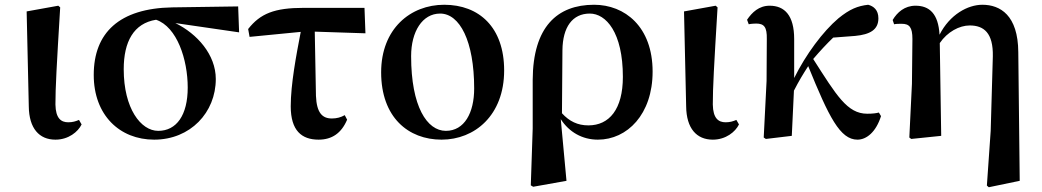

<svg xmlns="http://www.w3.org/2000/svg" viewBox="-20 -571 4380 807"><path d="M213 16C268 16 308 -17 323 -48L312 -67C298 -61 285 -57 267 -57C237 -57 214 -73 213 -132C213 -203 218 -292 233 -540L225 -547L92 -523L101 -124C102 -31 145 16 213 16Z M645 -21C572 -21 500 -115 500 -280C500 -396 542 -473 636 -488C724 -458 769 -321 769 -203C769 -87 722 -21 645 -21ZM985 -435 981 -544 704 -540C481 -536 374 -433 374 -256C374 -87 483 16 628 16C780 16 887 -98 887 -239C887 -341 809 -429 717 -474Z M1303 -438 1516 -431 1512 -538H1257C1133 -538 1074 -514 1023 -449L1029 -416L1244 -437C1225 -338 1202 -217 1202 -124C1202 -22 1248 16 1319 16C1375 16 1415 -11 1439 -68L1429 -87C1413 -78 1396 -73 1375 -73C1335 -73 1311 -96 1308 -168Z M1836 16C1975 16 2099 -86 2099 -275C2099 -456 1994 -551 1847 -551C1705 -551 1582 -450 1582 -267C1582 -78 1696 16 1836 16ZM1854 -21C1775 -21 1708 -123 1708 -335C1708 -438 1755 -514 1830 -514C1912 -514 1973 -399 1973 -199C1973 -97 1932 -21 1854 -21Z M2344 -360C2345 -457 2386 -514 2459 -514C2527 -514 2598 -435 2598 -248C2598 -112 2541 -44 2453 -44C2408 -44 2373 -61 2342 -95ZM2219 -31 2211 208 2221 214 2361 189 2337 -70C2372 -16 2427 16 2493 16C2616 16 2723 -90 2723 -270C2723 -459 2606 -551 2477 -551C2322 -551 2220 -458 2219 -235Z M2976 16C3031 16 3071 -17 3086 -48L3075 -67C3061 -61 3048 -57 3030 -57C3000 -57 2977 -73 2976 -132C2976 -203 2981 -292 2996 -540L2988 -547L2855 -523L2864 -124C2865 -31 2908 16 2976 16Z M3674 -98C3663 -95 3648 -93 3625 -93C3541 -93 3496 -170 3398 -323C3427 -357 3454 -386 3482 -413L3574 -420C3637 -426 3672 -446 3672 -494C3672 -529 3652 -545 3629 -551C3585 -546 3552 -533 3504 -494C3439 -439 3367 -342 3318 -243V-407C3318 -506 3278 -547 3215 -547C3170 -547 3141 -519 3120 -488L3127 -469C3134 -471 3152 -472 3158 -472C3192 -472 3204 -457 3203 -407L3202 -231L3190 7L3199 13L3308 0C3309 -26 3314 -133 3317 -190C3338 -231 3355 -259 3377 -293C3464 -79 3511 16 3584 16C3622 16 3662 -16 3683 -83Z M4260 -352C4259 -507 4184 -551 4109 -551C4048 -551 3972 -510 3929 -425C3924 -514 3886 -547 3828 -547C3782 -547 3751 -519 3732 -487L3738 -469C3745 -471 3763 -471 3770 -471C3802 -471 3815 -457 3815 -407L3813 -219L3802 7L3810 13L3936 0L3930 -390C3962 -437 4012 -464 4056 -464C4115 -464 4155 -433 4153 -334L4144 -21L4128 209L4136 216L4266 189Z"/></svg>

Font: Source Han Serif
Style: Bold
Weight: 700
Designer: Ryoko NISHIZUKA 西塚涼子 (kana & ideographs); Frank Grießhammer (Latin, Greek & Cyrillic); Wenlong ZHANG 张文龙 (bopomofo); San
Foundry: Adobe Systems Incorporated
Version: Version 1.001;PS 1.001;hotconv 16.6.54;makeotf.lib2.5.65590